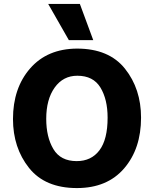

<svg xmlns="http://www.w3.org/2000/svg" viewBox="-20 -942 782 976"><path d="M225 -922H386L454 -738H330ZM371 -695Q534 -695 615.5 -592.5Q697 -490 697 -344Q697 -186 611 -86Q525 14 371 14Q209 14 127.5 -88.5Q46 -191 46 -337Q46 -494 133 -594Q220 -694 371 -695ZM370 -123Q444 -123 485.5 -178Q527 -233 527 -344Q527 -437 490.5 -497Q454 -557 373 -557Q301 -557 258 -497Q215 -437 215 -338Q215 -245 251.5 -184Q288 -123 370 -123Z"/></svg>

Font: Palanquin Dark SemiBold
Style: Regular
Weight: 600
Designer: Pria Ravichandran
Version: Version 1.001